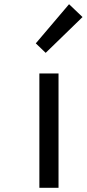

<svg xmlns="http://www.w3.org/2000/svg" viewBox="-20 -892 412 912"><path d="M167 0V-543H258V0ZM197 -641 150 -686 308 -872 372 -811Z"/></svg>

Font: Source Han Sans Regular
Style: Regular
Weight: 400
Designer: Ryoko NISHIZUKA  (kana & ideographs); Paul D. Hunt (Latin, Greek & Cyrillic); Wenlong ZHANG  (bopomofo); Sandoll Communi
Foundry: Adobe Systems Incorporated
Version: Version 1.00 January 18, 2024, initial release